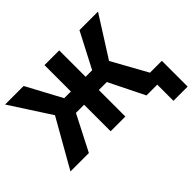

<svg xmlns="http://www.w3.org/2000/svg" viewBox="-180 -998 1459 1459"><g transform="rotate(-45 549.0 -268.5)"><path d="M290.5 -285.2 15.1 -710.9H214.4L366.7 -427.2H487.3L467.8 -285.2ZM364.3 -311.5 204.6 0H6.8L232.4 -397ZM596.7 -710.9V0H438.5V-710.9ZM1013.7 -710.9 743.7 -285.2H565.9L545.9 -427.2H667L814.5 -710.9ZM823.7 0 669.4 -311.5 801.8 -397 1022 0ZM1092.3 -103.5V173.8H939.5V-103.5Z"/></g></svg>

Font: Roboto ExtraBold
Style: Regular
Weight: 800
Designer: Christian Robertson
Foundry: Google
Version: Version 3.009; 2024